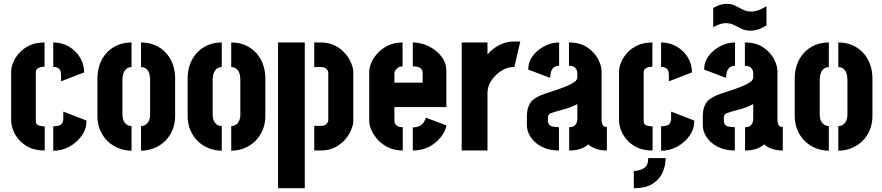

<svg xmlns="http://www.w3.org/2000/svg" viewBox="-20 -794 4651 1013"><path d="M216 0Q167 0 133.5 -16.5Q100 -33 79 -58Q58 -83 48.5 -109.5Q39 -136 39 -155V-417Q39 -437 49 -463Q59 -489 80.5 -513.5Q102 -538 135.5 -554Q169 -570 215 -570V-442Q198 -442 187.5 -437.5Q177 -433 173 -427Q169 -421 169 -415V-155Q169 -145 174 -139Q179 -133 189.5 -130.5Q200 -128 216 -127ZM261 1V-128Q279 -128 290.5 -131.5Q302 -135 308 -144.5Q314 -154 314 -172V-205L436 -158Q437 -115 411.5 -78.5Q386 -42 345.5 -20Q305 2 261 1ZM302 -365V-398Q302 -415 297 -424Q292 -433 282.5 -437Q273 -441 261 -441V-570Q306 -570 343 -548.5Q380 -527 402 -491Q424 -455 424 -412Z M674 1Q638 1 605.5 -12Q573 -25 548 -49Q523 -73 508.5 -107Q494 -141 494 -183V-379Q494 -421 507 -456Q520 -491 544 -516.5Q568 -542 601 -556Q634 -570 674 -570V-440Q659 -440 648.5 -432Q638 -424 632 -409Q626 -394 626 -373V-188Q626 -171 632 -157.5Q638 -144 649 -136.5Q660 -129 674 -129ZM724 1V-129Q738 -129 749 -136.5Q760 -144 766 -157.5Q772 -171 772 -188V-373Q772 -394 766.5 -409Q761 -424 750 -432Q739 -440 724 -440V-570Q764 -570 797 -556Q830 -542 854 -516.5Q878 -491 891 -456Q904 -421 904 -379V-183Q904 -141 889.5 -107Q875 -73 850 -49Q825 -25 792.5 -12Q760 1 724 1Z M1150 1Q1114 1 1081.5 -12Q1049 -25 1024 -49Q999 -73 984.5 -107Q970 -141 970 -183V-379Q970 -421 983 -456Q996 -491 1020 -516.5Q1044 -542 1077 -556Q1110 -570 1150 -570V-440Q1135 -440 1124.5 -432Q1114 -424 1108 -409Q1102 -394 1102 -373V-188Q1102 -171 1108 -157.5Q1114 -144 1125 -136.5Q1136 -129 1150 -129ZM1200 1V-129Q1214 -129 1225 -136.5Q1236 -144 1242 -157.5Q1248 -171 1248 -188V-373Q1248 -394 1242.5 -409Q1237 -424 1226 -432Q1215 -440 1200 -440V-570Q1240 -570 1273 -556Q1306 -542 1330 -516.5Q1354 -491 1367 -456Q1380 -421 1380 -379V-183Q1380 -141 1365.5 -107Q1351 -73 1326 -49Q1301 -25 1268.5 -12Q1236 1 1200 1Z M1638 0V-130H1672Q1690 -130 1698.5 -136.5Q1707 -143 1709.5 -149.5Q1712 -156 1712 -157V-413Q1712 -414 1709.5 -420.5Q1707 -427 1698.5 -433.5Q1690 -440 1672 -440H1638V-570H1672Q1716 -570 1748.5 -553Q1781 -536 1802 -511Q1823 -486 1833.5 -459.5Q1844 -433 1844 -415V-155Q1844 -137 1833.5 -110.5Q1823 -84 1802 -59Q1781 -34 1748.5 -17Q1716 0 1672 0ZM1447 199V-570H1588V199Z M2105 0Q2061 0 2027.5 -16.5Q1994 -33 1972 -58Q1950 -83 1939 -109Q1928 -135 1928 -155V-417Q1928 -437 1939 -463Q1950 -489 1972.5 -513.5Q1995 -538 2028 -554Q2061 -570 2104 -570V-444Q2091 -444 2081.5 -438Q2072 -432 2066.5 -424Q2061 -416 2061 -408V-358H2210V-407Q2210 -423 2202 -431Q2194 -439 2182 -441.5Q2170 -444 2158 -444V-570Q2199 -570 2239.5 -551Q2280 -532 2307.5 -498Q2335 -464 2335 -418V-229H2061V-155Q2061 -148 2065 -140.5Q2069 -133 2078.5 -128Q2088 -123 2105 -123ZM2158 0V-122Q2179 -122 2193 -129Q2207 -136 2215 -147.5Q2223 -159 2227 -173L2336 -132Q2329 -100 2305 -69.5Q2281 -39 2243.5 -19.5Q2206 0 2158 0Z M2416 0V-570H2552V-507Q2564 -522 2584.5 -537.5Q2605 -553 2632 -564Q2659 -575 2689 -575Q2698 -575 2707 -575Q2716 -575 2725 -575L2694 -441Q2658 -441 2625.5 -420.5Q2593 -400 2572.5 -369Q2552 -338 2552 -305V0Z M2929 0Q2876 0 2838 -20Q2800 -40 2780 -70.5Q2760 -101 2760 -132V-183Q2760 -193 2762.5 -210.5Q2765 -228 2776 -248Q2787 -268 2814 -282Q2830 -291 2856.5 -300Q2883 -309 2912 -318.5Q2941 -328 2967 -338.5Q2993 -349 3009.5 -360.5Q3026 -372 3026 -385V-408Q3026 -419 3021.5 -427.5Q3017 -436 3007.5 -441.5Q2998 -447 2982 -447V-570Q3040 -570 3078 -544.5Q3116 -519 3135 -483Q3154 -447 3154 -417V-156Q3154 -150 3158.5 -137Q3163 -124 3182 -124V0Q3150 0 3125.5 -8.5Q3101 -17 3084 -32Q3065 -16 3040 -8Q3015 0 2983 0V-123Q3001 -123 3010 -130Q3019 -137 3022.5 -146.5Q3026 -156 3026 -163V-245Q3010 -236 2989 -228Q2968 -220 2946 -214.5Q2924 -209 2907.5 -204Q2891 -199 2884 -196Q2871 -190 2871 -173V-159Q2871 -147 2875.5 -139Q2880 -131 2892.5 -127Q2905 -123 2929 -123ZM2883 -383 2767 -427Q2767 -468 2791.5 -500Q2816 -532 2853.5 -551Q2891 -570 2930 -570V-447Q2915 -447 2904.5 -440Q2894 -433 2888.5 -419Q2883 -405 2883 -383Z M3324 199V108Q3351 108 3375.5 94.5Q3400 81 3400 40H3492Q3492 78 3476.5 114.5Q3461 151 3424.5 175Q3388 199 3324 199ZM3423 0Q3374 0 3340.5 -16.5Q3307 -33 3286 -58Q3265 -83 3255.5 -109.5Q3246 -136 3246 -155V-417Q3246 -437 3256 -463Q3266 -489 3287.5 -513.5Q3309 -538 3342.5 -554Q3376 -570 3422 -570V-442Q3405 -442 3394.5 -437.5Q3384 -433 3380 -427Q3376 -421 3376 -415V-155Q3376 -145 3381 -139Q3386 -133 3396.5 -130.5Q3407 -128 3423 -127ZM3468 1V-128Q3486 -128 3497.5 -131.5Q3509 -135 3515 -144.5Q3521 -154 3521 -172V-205L3643 -158Q3644 -115 3618.5 -78.5Q3593 -42 3552.5 -20Q3512 2 3468 1ZM3509 -365V-398Q3509 -415 3504 -424Q3499 -433 3489.5 -437Q3480 -441 3468 -441V-570Q3513 -570 3550 -548.5Q3587 -527 3609 -491Q3631 -455 3631 -412Z M3940 -632Q3914 -632 3893 -642Q3872 -652 3852.5 -662Q3833 -672 3809 -672Q3796 -672 3779.5 -667Q3763 -662 3743 -650V-752Q3764 -764 3781.5 -769Q3799 -774 3813 -774Q3839 -774 3859 -764Q3879 -754 3899 -743.5Q3919 -733 3944 -733Q3961 -733 3980 -739.5Q3999 -746 4024 -761V-660Q3999 -644 3978 -638Q3957 -632 3940 -632ZM3857 0Q3804 0 3766 -20Q3728 -40 3708 -70.5Q3688 -101 3688 -132V-183Q3688 -193 3690.5 -210.5Q3693 -228 3704 -248Q3715 -268 3742 -282Q3758 -291 3784.5 -300Q3811 -309 3840 -318.5Q3869 -328 3895 -338.5Q3921 -349 3937.5 -360.5Q3954 -372 3954 -385V-408Q3954 -419 3949.5 -427.5Q3945 -436 3935.5 -441.5Q3926 -447 3910 -447V-570Q3968 -570 4006 -544.5Q4044 -519 4063 -483Q4082 -447 4082 -417V-156Q4082 -150 4086.5 -137Q4091 -124 4110 -124V0Q4078 0 4053.5 -8.5Q4029 -17 4012 -32Q3993 -16 3968 -8Q3943 0 3911 0V-123Q3929 -123 3938 -130Q3947 -137 3950.5 -146.5Q3954 -156 3954 -163V-245Q3938 -236 3917 -228Q3896 -220 3874 -214.5Q3852 -209 3835.5 -204Q3819 -199 3812 -196Q3799 -190 3799 -173V-159Q3799 -147 3803.5 -139Q3808 -131 3820.5 -127Q3833 -123 3857 -123ZM3811 -383 3695 -427Q3695 -468 3719.5 -500Q3744 -532 3781.5 -551Q3819 -570 3858 -570V-447Q3843 -447 3832.5 -440Q3822 -433 3816.5 -419Q3811 -405 3811 -383Z M4353 1Q4317 1 4284.5 -12Q4252 -25 4227 -49Q4202 -73 4187.5 -107Q4173 -141 4173 -183V-379Q4173 -421 4186 -456Q4199 -491 4223 -516.5Q4247 -542 4280 -556Q4313 -570 4353 -570V-440Q4338 -440 4327.5 -432Q4317 -424 4311 -409Q4305 -394 4305 -373V-188Q4305 -171 4311 -157.5Q4317 -144 4328 -136.5Q4339 -129 4353 -129ZM4403 1V-129Q4417 -129 4428 -136.5Q4439 -144 4445 -157.5Q4451 -171 4451 -188V-373Q4451 -394 4445.5 -409Q4440 -424 4429 -432Q4418 -440 4403 -440V-570Q4443 -570 4476 -556Q4509 -542 4533 -516.5Q4557 -491 4570 -456Q4583 -421 4583 -379V-183Q4583 -141 4568.5 -107Q4554 -73 4529 -49Q4504 -25 4471.5 -12Q4439 1 4403 1Z"/></svg>

Font: Stick No Bills ExtraLight ExtraBold
Style: Regular
Weight: 800
Version: Version 2.000